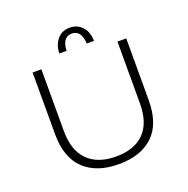

<svg xmlns="http://www.w3.org/2000/svg" viewBox="-153 -1025 1155 1180"><g transform="rotate(-20 425.0 -435.0)"><path d="M314 -753.5Q314 -804.5 344 -842.8Q374 -881 428 -881Q465 -881 491.2 -861.8Q517.5 -842.5 529 -814.2Q540.5 -786 540.5 -753.5H493Q493 -766 490.5 -779.2Q488 -792.5 481.5 -807.8Q475 -823 461 -832.8Q447 -842.5 427 -842.5Q410.5 -842.5 398.2 -835.8Q386 -829 379.2 -819.2Q372.5 -809.5 368.2 -796.5Q364 -783.5 362.8 -773.5Q361.5 -763.5 361.5 -753.5ZM426.5 11Q282 11 200.8 -66Q119.5 -143 119.5 -296.5V-700H177V-296.5Q177 -169 242 -104Q307 -39 426.5 -39Q546.5 -39 610.5 -103.8Q674.5 -168.5 674.5 -296.5V-700H732V-296.5Q732 -142.5 652 -65.8Q572 11 426.5 11Z"/></g></svg>

Font: League Mono Wide UltraLight
Style: Regular
Weight: 200
Width: 8
Designer: Tyler Finck
Foundry: The League of Moveable Type / Tyler Finck
Version: Version 2.210